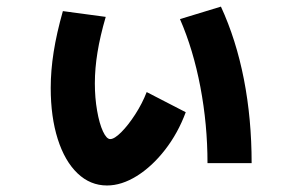

<svg xmlns="http://www.w3.org/2000/svg" viewBox="-20 -572 904 586"><path d="M134.8 -303.7Q134.8 -356.4 143.8 -413.6Q152.8 -470.7 171.9 -538.1L302.7 -520.5Q285.6 -461.9 277.6 -412.6Q269.5 -363.3 269.5 -317.4Q269.5 -273.4 276.4 -234.1Q283.2 -194.8 294.2 -171.1Q305.2 -147.5 316.4 -147.5Q329.1 -147.5 350.1 -168.5Q371.1 -189.5 392.6 -222.7Q414.1 -255.9 427.7 -291L546.9 -229.5Q523.4 -166 483.9 -115Q444.3 -64 397.7 -34.9Q351.1 -5.9 306.6 -5.9Q255.4 -5.9 216.6 -43Q177.7 -80.1 156.2 -147.7Q134.8 -215.3 134.8 -303.7ZM529.3 -513.7 654.3 -551.8Q700.7 -451.2 724.4 -330.1Q748 -209 748 -74.2H613.3Q613.3 -191.9 591.6 -306.4Q569.8 -420.9 529.3 -513.7Z"/></svg>

Font: Pretendard GOV ExtraBold
Style: Regular
Weight: 800
Designer: Base glyphs from Inter by Rasmus Andersson; Hangeul glyphs from Noto Sans CJK(Source Han Sans) by Jang Soo-young and Kan
Foundry: Kil Hyung-jin
Version: Version 1.309